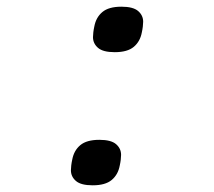

<svg xmlns="http://www.w3.org/2000/svg" viewBox="-20 -545 640 574"><path d="M257 9Q222 9 207 -4Q192 -17 192 -36Q192 -42 193 -50.5Q194 -59 196 -68Q201 -95 220 -111Q239 -127 277 -127Q312 -127 327 -114Q342 -101 342 -82Q342 -76 341 -67.5Q340 -59 338 -50Q333 -23 314 -7Q295 9 257 9ZM323 -389Q288 -389 273 -402Q258 -415 258 -434Q258 -440 259 -448.5Q260 -457 262 -466Q267 -493 286 -509Q305 -525 343 -525Q378 -525 393 -512Q408 -499 408 -480Q408 -474 407 -465.5Q406 -457 404 -448Q399 -421 380 -405Q361 -389 323 -389Z"/></svg>

Font: IBM Plex Mono
Style: Italic
Weight: 400
Italic angle: -9°
Monospace: yes
Designer: Mike Abbink, Paul van der Laan, Pieter van Rosmalen
Foundry: Bold Monday
Version: Version 2.3